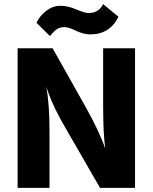

<svg xmlns="http://www.w3.org/2000/svg" viewBox="-20 -907 737 927"><path d="M221 -733 156 -797Q172 -831 203.5 -855Q235 -879 271.5 -879Q308 -879 348.5 -861.5Q389 -844 408 -844Q456 -844 478 -887L552 -826Q510 -741 416 -741Q383 -741 347 -758.5Q311 -776 291 -776Q271 -776 257 -767.5Q243 -759 221 -733ZM219 0H65V-674H234L391 -395Q459 -274 488 -190Q478 -264 478 -395V-674H632V0H463L302 -279Q239 -386 212 -463L204 -488Q219 -398 219 -279Z"/></svg>

Font: Hind Mysuru
Style: Bold
Weight: 700
Designer: Manushi Parikh, Hitesh Malaviya
Foundry: Indian Type Foundry
Version: Version 0.703;PS 1.0;hotconv 1.0.86;makeotf.lib2.5.63406